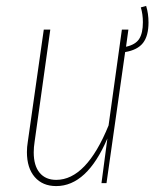

<svg xmlns="http://www.w3.org/2000/svg" viewBox="-20 -619 522 649"><path d="M403 -443 340 0H323L343 -151Q274 10 170 10Q124 10 97.5 -20.5Q71 -51 71 -105Q71 -122 74 -140L128 -519H150L97 -140Q94 -121 94 -104Q94 -59 114 -35Q134 -11 170 -11Q272 -11 347 -195L392 -519H414L406 -461Q438 -468 450.5 -487.5Q463 -507 463 -544Q463 -571 456 -594L474 -599Q482 -573 482 -543Q482 -498 463.5 -474Q445 -450 403 -443Z"/></svg>

Font: Fira Sans Extra Condensed Thin
Style: Italic
Weight: 250
Width: 3
Italic angle: -8°
Designer: Carrois Corporate & Edenspiekermann AG
Foundry: Carrois Corporate GbR & Edenspiekermann AG
Version: Version 4.203